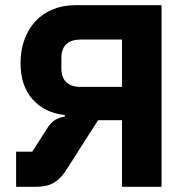

<svg xmlns="http://www.w3.org/2000/svg" viewBox="-20 -718 718 738"><path d="M42 -135H104L161 -224Q173 -243 187.5 -254Q202 -265 229 -270V-276Q152 -284 105.5 -336Q59 -388 59 -475Q59 -525 74 -566Q89 -607 116.5 -636.5Q144 -666 183 -682Q222 -698 270 -698H601V0H449V-256H357L240 -73Q226 -50 212.5 -36Q199 -22 184 -14Q169 -6 152.5 -3Q136 0 116 0H42ZM449 -384V-566H289Q255 -566 235.5 -548.5Q216 -531 216 -497V-454Q216 -419 235.5 -401.5Q255 -384 289 -384Z"/></svg>

Font: IBMPlexSans-Bold
Style: Bold
Weight: 700
Designer: Mike Abbink, Paul van der Laan, Pieter van Rosmalen
Foundry: Bold Monday
Version: Version 3.1